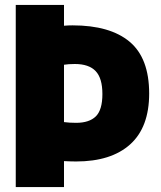

<svg xmlns="http://www.w3.org/2000/svg" viewBox="-20 -760 654 780"><path d="M44 0V-740H240V-655.5Q258 -657 274.5 -657Q427 -657 506.5 -590.5Q586 -524 586 -380Q586 -243 508.8 -173.5Q431.5 -104 289 -104Q274 -104 263.5 -104.5Q253 -105 240 -105.5V0ZM289 -261Q342.5 -261 369.2 -287.2Q396 -313.5 396 -378Q396 -442.5 368.5 -471.2Q341 -500 284 -500Q269 -500 259.5 -499.2Q250 -498.5 240 -497V-264Q251.5 -262.5 262.8 -261.8Q274 -261 289 -261Z"/></svg>

Font: Encode Sans Condensed Condensed Black
Style: Regular
Weight: 900
Width: 3
Designer: Multiple Designers
Foundry: Impallari Type
Version: Version 3.000; ttfautohint (v1.8.3) -l 8 -r 50 -G 200 -x 14 